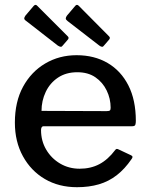

<svg xmlns="http://www.w3.org/2000/svg" viewBox="-20 -770 622 800"><path d="M151 -228Q151 -183 172.5 -146.5Q194 -110 230.5 -88.5Q267 -67 312 -67Q358 -67 394 -86Q430 -105 460 -145Q463 -149 466 -149.5Q469 -150 475 -147L526 -123Q537 -118 528 -107Q500 -66 466.5 -40Q433 -14 392 -2Q351 10 301 10Q225 10 167 -24Q109 -58 75.5 -119Q42 -180 42 -259Q42 -346 76 -408.5Q110 -471 168.5 -505.5Q227 -540 299 -540Q373 -540 428.5 -507.5Q484 -475 515 -414Q546 -353 546 -266Q546 -257 544 -250.5Q542 -244 531 -244H161Q156 -244 153.5 -239.5Q151 -235 151 -228ZM424 -307Q435 -307 438 -310Q441 -313 441 -321Q441 -359 424.5 -393Q408 -427 377.5 -448Q347 -469 302 -469Q255 -469 221.5 -446.5Q188 -424 170.5 -387Q153 -350 153 -308ZM120 -745Q128 -754 135 -746L262 -619Q270 -612 261 -603L242 -581Q238 -575 233.5 -575Q229 -575 221 -580L90 -682Q81 -688 81 -693Q81 -698 86 -705ZM293 -745Q300 -754 308 -746L434 -619Q442 -612 433 -603L414 -581Q410 -575 405.5 -575Q401 -575 394 -580L262 -682Q254 -688 254 -693Q254 -698 259 -705Z"/></svg>

Font: Libre Franklin Medium
Style: Regular
Weight: 500
Designer: Pablo Impallari, Rodrigo Fuenzalida, Nhung Nguyen
Foundry: Impallari Type
Version: Version 3.000